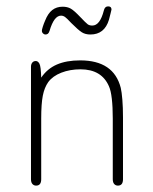

<svg xmlns="http://www.w3.org/2000/svg" viewBox="-20 -573 479 601"><path d="M109 -330Q108 -365 103.5 -373.5Q99 -382 92 -382Q85 -382 81 -377Q77 -372 77 -364V-12Q77 -2 81.5 3Q86 8 93 8Q101 8 105 3Q109 -2 109 -12V-202Q109 -248 114 -273.5Q119 -299 131 -316Q145 -335 172 -345.5Q199 -356 232 -356Q298 -356 321 -303Q327 -290 330 -264Q333 -238 333 -202V-12Q333 -2 337.5 3Q342 8 349 8Q357 8 361 3Q365 -2 365 -12V-205Q365 -237 363 -261Q361 -285 358 -298Q336 -384 231 -384Q188 -384 158 -371Q128 -358 109 -330ZM329 -543Q329 -548 326.5 -550.5Q324 -553 319 -553H318Q308 -553 305 -540Q293 -493 269 -493Q260 -493 254.5 -497Q249 -501 231 -520Q212 -540 201.5 -546Q191 -552 176 -552Q157 -552 143.5 -541.5Q130 -531 121 -508Q117 -499 114 -489.5Q111 -480 111 -476Q111 -472 114.5 -468.5Q118 -465 122 -465Q127 -465 130 -467.5Q133 -470 135 -476Q149 -524 171 -524Q178 -524 184 -519.5Q190 -515 203 -501Q225 -479 236 -472Q247 -465 263 -465Q307 -465 321 -511Q323 -519 326 -530.5Q329 -542 329 -543Z"/></svg>

Font: Beiruti ExtraLight
Style: Regular
Weight: 250
Designer: Arlette Boutros
Foundry: Boutros
Version: Version 1.41